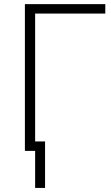

<svg xmlns="http://www.w3.org/2000/svg" viewBox="-20 -734 542 934"><path d="M101.1 0V-713.9H492.2V-668H150.9V-45.9H199.2V180.2H150.9V0Z"/></svg>

Font: Open Sans Light
Style: Regular
Weight: 300
Foundry: Ascender Corporation
Version: Version 1.10